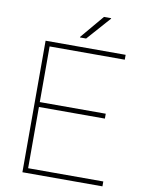

<svg xmlns="http://www.w3.org/2000/svg" viewBox="-96 -956 761 1022"><g transform="rotate(10 284.5 -445.0)"><path d="M480.5 -357.4H124V-26.4H530.3V0H97.7V-710.9H530.3V-684.6H124V-383.8H480.5ZM381.8 -889.6H419.9L420.9 -887.2L308.1 -759.8H275.4L274.4 -762.2Z"/></g></svg>

Font: Roboto-Thin
Style: Regular
Weight: 250
Designer: Google
Version: Version 1.100141; 2013; ttfautohint (v0.94.14-c901) -l 8 -r 